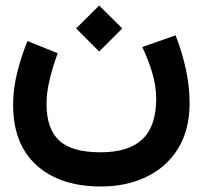

<svg xmlns="http://www.w3.org/2000/svg" viewBox="-20 -467 747 707"><path d="M260.3 -362.3 345.2 -446.8 430.2 -362.3 345.2 -277.3ZM503.9 -293.9 626.5 -336.9Q650.4 -276.4 664.3 -212.4Q678.2 -148.4 678.2 -87.9Q678.2 11.7 635.5 80.3Q592.8 148.9 519 184.3Q445.3 219.7 352.1 219.7Q201.2 219.7 114.7 141.6Q28.3 63.5 28.3 -81.1Q28.3 -139.2 43.2 -199.2Q58.1 -259.3 81.1 -315.9L192.4 -271Q175.3 -224.6 163.3 -176Q151.4 -127.4 151.4 -83.5Q151.4 7.3 198 50.5Q244.6 93.8 350.6 93.8Q452.6 93.8 503.7 46.4Q554.7 -1 555.2 -102.5Q555.2 -150.9 540.3 -200Q525.4 -249 503.9 -293.9Z"/></svg>

Font: Vazir
Style: Bold
Weight: 700
Designer: Saber Rastikerdar
Foundry: Saber Rastikerdar
Version: Version 30.0.0